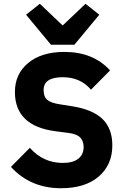

<svg xmlns="http://www.w3.org/2000/svg" viewBox="-20 -985 664 1017"><path d="M250 -748 118 -907 191 -965 312 -850 433 -965 506 -907 374 -748ZM303 12Q141 12 38 -101L138 -202Q209 -122 313 -122Q367 -122 395 -144.5Q423 -167 423 -206Q423 -237 405.5 -256Q388 -275 342 -281L273 -290Q59 -318 59 -498Q59 -593 129.5 -651.5Q200 -710 321 -710Q474 -710 563 -612L462 -510Q406 -576 312 -576Q211 -576 211 -508Q211 -473 230 -456.5Q249 -440 294 -433L363 -422Q471 -405 523 -354.5Q575 -304 575 -215Q575 -112 503 -50Q431 12 303 12Z"/></svg>

Font: Anuphan
Style: Bold
Weight: 700
Designer: Mike Abbink, Paul van der Laan, Pieter van Rosmalen, Mint Tantisuwanna
Foundry: Bold Monday; Cadson Demak
Version: Version 3.002;hotconv 1.0.109;makeotfexe 2.5.65596